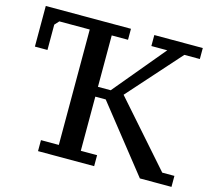

<svg xmlns="http://www.w3.org/2000/svg" viewBox="-101 -822 1049 945"><g transform="rotate(15 424.0 -350.0)"><path d="M436 -382 654 -644H573V-700H820V-644H741L503 -377L786 -56H848V0H687L424 -332H371V-56H454V0H168V-56H259V-644H104L84 -622V-493H20V-700H454V-644H371V-382Z"/></g></svg>

Font: PT Serif Caption
Style: Regular
Weight: 400
Designer: A.Korolkova, O.Umpeleva, V.Yefimov
Foundry: ParaType Ltd
Version: Version 1.000W OFL